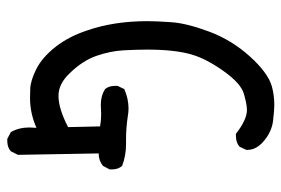

<svg xmlns="http://www.w3.org/2000/svg" viewBox="-146 -636 791 540"><g transform="rotate(90 250.0 -365.5)"><path d="M376 10H370L351 0Q338 -23 338 -52L339 -72Q298 -54 256 -54Q254 -54 230.5 -54.5Q207 -55 174 -71.5Q141 -88 111.5 -125.5Q82 -163 65 -215Q39 -290 39 -384Q39 -409 42 -452Q45 -495 68.5 -558Q92 -621 138 -672Q184 -723 222 -734Q247 -741 275 -741Q289 -741 319 -737.5Q349 -734 375 -712.5Q401 -691 401 -666V-662L392 -643Q380 -633 362 -633H356Q316 -664 289 -664Q273 -664 243.5 -655.5Q214 -647 179.5 -598.5Q145 -550 133 -509Q119 -462 119 -383Q119 -355 121 -317.5Q123 -280 136.5 -241Q150 -202 185 -166Q215 -134 249 -134Q285 -134 337 -161L335 -251Q318 -254 300 -254L274 -253Q249 -253 230 -265Q221 -276 221 -293V-300L230 -319Q257 -331 285 -331Q295 -331 306 -329Q339 -324 370 -324H385Q417 -324 446 -313Q456 -302 456 -284V-278L446 -259Q431 -247 411 -247L415 -20L405 0Q394 10 376 10Z"/></g></svg>

Font: Xiaolai Mono SC
Style: Regular
Weight: 400
Monospace: yes
Designer: LXGW / Nozomi Seto
Version: Version 3.113;September 30, 2024